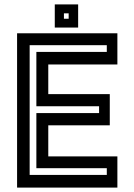

<svg xmlns="http://www.w3.org/2000/svg" viewBox="-20 -851 610 871"><path d="M57.5 0V-700H512.5V-558.5H199V-424H478V-282.5H199V-141.5H512.5V0ZM114.5 -57.5H464.5V-88H145V-338H429.5V-369H145V-615.5H464.5V-646H114.5ZM228.5 -726V-831H334.5V-726ZM270 -766H291.5V-790.5H270Z"/></svg>

Font: Tourney SemiBold
Style: Regular
Weight: 600
Version: Version 1.015